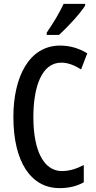

<svg xmlns="http://www.w3.org/2000/svg" viewBox="-20 -1053 495 990"><path d="M419 -1024V-1033H308C287 -988 258 -939 221 -885V-873H284C327 -911 394 -984 419 -1024ZM296 -730C331 -730 365 -716 398 -695L430 -778C387 -804 341 -818 290 -818C130 -818 49 -656 49 -450C49 -219 139 -83 287 -83C336 -83 376 -93 412 -113V-202C375 -183 339 -171 299 -171C206 -171 152 -275 152 -449C152 -601 193 -730 296 -730Z"/></svg>

Font: Noto Sans Kannada UI ExtraCondensed Medium
Style: Regular
Weight: 500
Width: 2
Designer: Jelle Bosma - Monotype Design Team
Foundry: Monotype Imaging Inc.
Version: Version 2.005